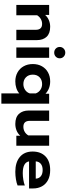

<svg xmlns="http://www.w3.org/2000/svg" viewBox="897 -1653 975 2809"><g transform="rotate(90 1384.5 -248.5)"><path d="M52 -480H198V-421Q231 -458 276.5 -476.5Q322 -495 372 -495Q470 -495 518.5 -442.5Q567 -390 567 -301V0H416V-284Q416 -377 330 -377Q292 -377 259 -358.5Q226 -340 203 -304V0H52Z M667 -635Q667 -669 691 -692.5Q715 -716 750 -716Q785 -716 809 -692.5Q833 -669 833 -635Q833 -600 809 -577Q785 -554 750 -554Q715 -554 691 -577Q667 -600 667 -635ZM674 -480H826V0H674Z M1346 -43Q1315 -15 1269 0Q1223 15 1171 15Q1097 15 1039 -17.5Q981 -50 949 -108Q917 -166 917 -241Q917 -317 949.5 -374.5Q982 -432 1039.5 -463.5Q1097 -495 1171 -495Q1278 -495 1351 -427V-480H1497V219H1346ZM1346 -195V-286Q1330 -328 1293.5 -352.5Q1257 -377 1210 -377Q1149 -377 1110.5 -340Q1072 -303 1072 -241Q1072 -179 1110.5 -141Q1149 -103 1210 -103Q1257 -103 1294.5 -128Q1332 -153 1346 -195Z M1597 -181V-480H1748V-197Q1748 -103 1835 -103Q1873 -103 1906 -121Q1939 -139 1961 -175V-480H2112V0H1966V-58Q1934 -21 1888.5 -3Q1843 15 1793 15Q1695 15 1646 -38.5Q1597 -92 1597 -181Z M2197 -238Q2197 -357 2267.5 -426Q2338 -495 2469 -495Q2555 -495 2615 -463Q2675 -431 2706 -374.5Q2737 -318 2737 -247V-186H2341Q2357 -94 2513 -94Q2559 -94 2608 -102Q2657 -110 2693 -124V-18Q2658 -3 2603 6Q2548 15 2493 15Q2355 15 2276 -51.5Q2197 -118 2197 -238ZM2594 -284Q2591 -332 2558 -358.5Q2525 -385 2467 -385Q2410 -385 2377 -358Q2344 -331 2341 -284Z"/></g></svg>

Font: Prompt SemiBold
Style: Regular
Weight: 600
Designer: Katatrad Team
Foundry: CadsonDemak
Version: Version 1.001